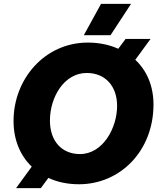

<svg xmlns="http://www.w3.org/2000/svg" viewBox="-20 -936 831 992"><path d="M388 16C601 16 773 -156 773 -396C773 -493 738 -572 679 -627L758 -735H629L591 -684C545 -705 491 -716 434 -716C211 -716 50 -528 50 -311C50 -212 85 -132 144 -75L63 36H191L230 -17C276 5 330 16 388 16ZM393 -140C300 -140 238 -206 238 -313C238 -435 312 -559 428 -559C525 -559 585 -490 585 -389C585 -275 512 -140 393 -140ZM657 -916H502L413 -754H551Z"/></svg>

Font: Fixel Display 20240404 ExBold
Style: Italic
Weight: 800
Italic angle: -10°
Designer: AlfaBravo + MacPaw
Foundry: Kyrylo Tkachov, Marchela Mozhyna, Serhii Makarenko, Maria Weinstein, Zakhar Kryvoshyya
Version: Version 1.211;Glyphs 3.2 (3225)